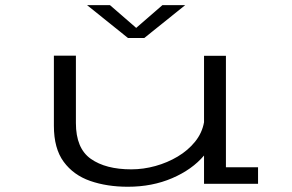

<svg xmlns="http://www.w3.org/2000/svg" viewBox="-20 -718 1140 750"><path d="M479.5 11.5Q398 11.5 332.5 -11.2Q267 -34 228.8 -86Q190.5 -138 190.5 -226.5V-500.5H276.5V-237.5Q276.5 -138.5 334.8 -97.5Q393 -56.5 493 -56.5Q540 -56.5 587 -69.5Q634 -82.5 674.2 -106.5Q714.5 -130.5 742 -164.5Q769.5 -198.5 777 -240.5V-500H862.5V-64.5H988V0H777V-110.5Q730.5 -55.5 652.5 -22Q574.5 11.5 479.5 11.5ZM320 -698H409.5L512 -609L614.5 -698H703.5L543.5 -569.5H480Z"/></svg>

Font: Trispace Expanded Light
Style: Regular
Weight: 300
Width: 7
Designer: Tyler Finck
Foundry: Etcetera Type Company
Version: Version 1.210; ttfautohint (v1.8.3)